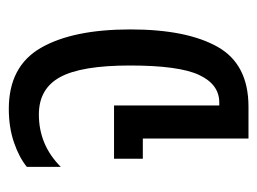

<svg xmlns="http://www.w3.org/2000/svg" viewBox="-96 -502 598 447"><g transform="rotate(-90 203.5 -279.0)"><path d="M104 0V-246H57V-313H181V-68H188Q230 -68 252 -115Q274 -162 274 -276Q274 -389 247 -438.5Q220 -488 160 -488Q89 -488 38 -437V-516Q60 -534 95 -546Q130 -558 173 -558Q272 -558 315 -483.5Q358 -409 358 -275Q358 -144 317.5 -72Q277 0 178 0Z"/></g></svg>

Font: Noto Sans Thai ExtCond
Style: Regular
Weight: 400
Width: 2
Designer: Monotype Design Team
Foundry: Monotype Imaging Inc.
Version: Version 2.002; ttfautohint (v1.8.4.7-5d5b)